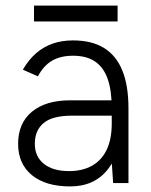

<svg xmlns="http://www.w3.org/2000/svg" viewBox="-20 -657 541 689"><path d="M386 0 381 -75V-268Q381 -332 366.5 -373.5Q352 -415 321.5 -436Q291 -457 242 -457Q197 -457 166.5 -439Q136 -421 116 -383L62 -407Q83 -443 109.5 -466Q136 -489 169 -500.5Q202 -512 242 -512Q309 -512 353 -485Q397 -458 419 -404Q441 -350 441 -268V0ZM232 12Q144 12 94.5 -28.5Q45 -69 45 -141Q45 -215 94.5 -256Q144 -297 232 -297H382V-242H240Q168 -242 136.5 -215.5Q105 -189 105 -141Q105 -95 137.5 -69Q170 -43 228 -43Q276 -43 310.5 -62.5Q345 -82 363 -120Q381 -158 381 -214H416Q416 -112 367.5 -50Q319 12 232 12ZM102 -580V-637H402V-580Z"/></svg>

Font: Figtree Light Light
Style: Regular
Weight: 300
Version: Version 2.001;gftools[0.9.30]